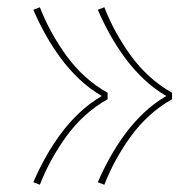

<svg xmlns="http://www.w3.org/2000/svg" viewBox="-20 -605 540 530"><path d="M268 -95 250 -102Q265 -137 284 -171Q303 -205 326 -236Q349 -267 377 -293.5Q405 -320 439 -340Q405 -360 377 -386.5Q349 -413 326 -444Q303 -475 284 -509Q265 -543 250 -578L268 -585Q282 -549 300.5 -515.5Q319 -482 341.5 -451Q364 -420 392.5 -394Q421 -368 455 -349V-331Q421 -312 392.5 -286Q364 -260 341.5 -229Q319 -198 300.5 -164.5Q282 -131 268 -95ZM90 -95 72 -102Q87 -137 106 -171Q125 -205 148 -236Q171 -267 199 -293.5Q227 -320 261 -340Q227 -360 199 -386.5Q171 -413 148 -444Q125 -475 106 -509Q87 -543 72 -578L90 -585Q104 -549 122.5 -515.5Q141 -482 163.5 -451Q186 -420 214.5 -394Q243 -368 277 -349V-331Q243 -312 214.5 -286Q186 -260 163.5 -229Q141 -198 122.5 -164.5Q104 -131 90 -95Z"/></svg>

Font: Iosevka Curly Thin
Style: Regular
Weight: 100
Monospace: yes
Designer: Belleve Invis
Foundry: Belleve Invis
Version: Version 22.1.2; ttfautohint (v1.8.4)